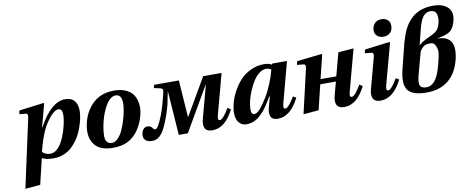

<svg xmlns="http://www.w3.org/2000/svg" viewBox="-79 -1137 4321 1756"><g transform="rotate(-10 2082.0 -259.0)"><path d="M243.2 -64Q272.9 -34.2 317.9 -34.2Q350.6 -34.2 380.1 -60.8Q409.7 -87.4 429.9 -127.4Q450.2 -167.5 465.1 -214.1Q480 -260.7 487.1 -300.8Q494.1 -340.8 494.1 -367.2Q494.1 -421.9 457 -421.9Q428.7 -421.9 392.1 -383.8Q355.5 -345.7 320.8 -283.2Q296.4 -238.8 275.4 -176.3Q254.4 -113.8 243.2 -64ZM35.2 242.2 172.9 -391.1Q177.7 -410.6 174.8 -421.6Q171.9 -432.6 158.2 -434.1L99.1 -439.9L106 -473.1L335 -502L339.8 -497.1L283.2 -286.1H287.1Q403.3 -502 536.1 -502Q591.8 -502 619.9 -468.3Q647.9 -434.6 647.9 -374Q647.9 -353.5 643.6 -325Q639.2 -296.4 628.4 -259.3Q617.7 -222.2 601.8 -185.1Q585.9 -147.9 560.5 -112.1Q535.2 -76.2 504.6 -48.8Q474.1 -21.5 431.2 -4.6Q388.2 12.2 338.9 12.2Q266.6 12.2 231.9 -8.8L174.8 230Z M828.1 -106.9Q828.1 -70.3 843.8 -52.2Q859.4 -34.2 888.2 -34.2Q918 -34.2 945.3 -62.3Q972.7 -90.3 991.5 -132.3Q1010.3 -174.3 1024.4 -222.2Q1038.6 -270 1045.2 -310.1Q1051.8 -350.1 1051.8 -374Q1051.8 -456.1 995.1 -456.1Q932.1 -456.1 879.9 -338.9Q856 -284.7 842 -221.2Q828.1 -157.7 828.1 -106.9ZM683.1 -173.8Q683.1 -215.3 697 -269.3Q710.9 -323.2 742.2 -371.1Q826.2 -502 986.8 -502Q1019.5 -502 1048.3 -496.8Q1077.1 -491.7 1105 -478Q1132.8 -464.4 1152.6 -443.1Q1172.4 -421.9 1184.6 -387.2Q1196.8 -352.5 1196.8 -308.1Q1196.8 -269.5 1181.6 -217.8Q1166.5 -166 1134.8 -115.2Q1096.7 -54.2 1038.1 -21Q979.5 12.2 890.1 12.2Q785.6 12.2 734.4 -38.1Q683.1 -88.4 683.1 -173.8Z M1175.3 -49.8Q1175.3 -80.6 1190.9 -103.3Q1206.5 -126 1231.4 -126Q1245.6 -126 1255.4 -122.1Q1265.1 -118.2 1270 -112.5Q1274.9 -106.9 1278.6 -101.3Q1282.2 -95.7 1287.6 -91.8Q1293 -87.9 1301.3 -87.9Q1325.7 -87.9 1370.6 -203.1Q1384.8 -238.8 1400.1 -291.5Q1415.5 -344.2 1423.3 -378.9L1431.6 -414.1Q1439.9 -442.9 1408.7 -449.2L1352.5 -460.9L1359.4 -490.2H1589.4L1613.3 -148.9H1616.7L1815.4 -490.2H1986.3L1885.3 -115.2Q1872.6 -67.9 1897.5 -67.9Q1913.1 -67.9 1936.8 -96.9Q1960.4 -126 1983.4 -166L2012.7 -147.9Q1933.6 12.2 1813.5 12.2Q1713.4 12.2 1744.6 -106.9L1825.7 -408.2H1823.2L1586.4 0H1502.4L1473.6 -407.2H1471.7Q1470.2 -401.9 1463.1 -364Q1456.1 -326.2 1449 -294.4Q1441.9 -262.7 1423.8 -208Q1405.8 -153.3 1381.3 -100.1Q1356.4 -45.9 1326.4 -16.8Q1296.4 12.2 1251.5 12.2Q1215.8 12.2 1195.6 -5.1Q1175.3 -22.5 1175.3 -49.8Z M2188 -115.2Q2188 -67.9 2217.3 -67.9Q2240.2 -67.9 2268.8 -99.4Q2297.4 -130.9 2336.9 -193.8Q2371.1 -250 2398.2 -316.9Q2425.3 -383.8 2439.9 -441.9Q2418.5 -456.1 2391.1 -456.1Q2358.9 -456.1 2326.9 -430.9Q2294.9 -405.8 2270.8 -366.2Q2246.6 -326.7 2227.3 -280.8Q2208 -234.9 2198 -190.9Q2188 -147 2188 -115.2ZM2034.2 -107.9Q2034.2 -148.9 2047.1 -199.2Q2060.1 -249.5 2088.6 -303.2Q2117.2 -356.9 2156.7 -400.9Q2196.3 -444.8 2255.4 -473.4Q2314.5 -502 2382.3 -502Q2425.8 -502 2453.1 -484.9L2457 -494.1H2594.2L2493.2 -115.2Q2481 -67.9 2503.9 -67.9Q2520.5 -67.9 2544.9 -97.2Q2569.3 -126.5 2591.3 -165L2620.1 -148.9Q2539.6 12.2 2421.4 12.2Q2323.7 12.2 2359.4 -113.8L2384.3 -202.1H2377.9Q2362.8 -176.3 2353.5 -161.1Q2344.2 -146 2326.9 -120.4Q2309.6 -94.7 2296.1 -79.1Q2282.7 -63.5 2262.5 -44.2Q2242.2 -24.9 2223.4 -13.9Q2204.6 -2.9 2180.9 4.6Q2157.2 12.2 2132.3 12.2Q2098.6 12.2 2075.7 -5.6Q2052.7 -23.4 2043.5 -49.6Q2034.2 -75.7 2034.2 -107.9Z M2658.7 12.2 2752 -391.1Q2757.8 -412.6 2754.6 -424.1Q2751.5 -435.5 2737.8 -437L2677.7 -442.9L2686 -476.1L2917 -502L2921.9 -497.1L2867.7 -276.9H3013.7L3070.8 -490.2L3213.9 -502L3109.9 -115.2Q3095.7 -67.9 3122.1 -67.9Q3137.7 -67.9 3161.4 -96.9Q3185.1 -126 3208 -166L3236.8 -147.9Q3157.7 12.2 3038.1 12.2Q2939 12.2 2968.8 -106.9L3002 -231H2856.9L2800.8 0Z M3305.7 -106.9 3382.8 -392.1Q3388.2 -412.1 3384.3 -422.4Q3380.4 -432.6 3365.7 -434.1L3307.6 -439.9L3315.9 -473.1L3545.9 -502L3551.8 -496.1L3448.7 -115.2Q3436 -67.9 3460 -67.9Q3475.6 -67.9 3500 -97.4Q3524.4 -127 3545.9 -166L3575.7 -148.9Q3495.1 12.2 3376 12.2Q3325.7 12.2 3307.9 -18.3Q3290 -48.8 3305.7 -106.9ZM3422.9 -631.8Q3422.9 -667.5 3445.6 -693.8Q3468.3 -720.2 3509.8 -720.2Q3544.4 -720.2 3567.1 -701.2Q3589.8 -682.1 3589.8 -647Q3589.8 -606 3566.2 -582.5Q3542.5 -559.1 3503.9 -559.1Q3467.8 -559.1 3445.3 -578.9Q3422.9 -598.6 3422.9 -631.8Z M3983.4 -457Q4079.6 -455.6 4110.6 -400.1Q4141.6 -344.7 4114.7 -235.8Q4078.6 -93.8 3979.5 -33.2Q3909.2 12.2 3801.8 12.2Q3672.9 12.2 3630.6 -44.4Q3588.4 -101.1 3620.6 -232.9L3667.5 -420.9Q3677.7 -468.3 3696.8 -522.9Q3772 -759.8 3995.6 -759.8Q4086.4 -759.8 4131.8 -716.3Q4177.2 -672.9 4157.7 -592.8Q4149.9 -562 4138.9 -541Q4127.9 -520 4115.2 -507.1Q4102.5 -494.1 4083 -485.4Q4063.5 -476.6 4043.7 -471.4Q4023.9 -466.3 3993.7 -460Q3991.2 -459.5 3990 -459.2Q3988.8 -459 3986.8 -458.7Q3984.9 -458.5 3983.4 -458ZM3813.5 -423.8Q3840.8 -449.2 3881.8 -470.2L3934.6 -495.1Q3954.1 -504.9 3963.1 -510.3Q3972.2 -515.6 3984.9 -527.1Q3997.6 -538.6 4005.4 -555.4Q4013.2 -572.3 4019.5 -597.2Q4024.9 -617.7 4025.4 -637.5Q4025.9 -657.2 4021 -675Q4016.1 -692.9 4001.7 -703.9Q3987.3 -714.8 3964.8 -714.8Q3939.9 -714.8 3920.7 -702.9Q3901.4 -690.9 3887.9 -668.5Q3874.5 -646 3866 -622.3Q3857.4 -598.6 3849.6 -566.9ZM3810.5 -35.2Q3833.5 -35.2 3853.3 -46.4Q3873 -57.6 3887.5 -75Q3901.9 -92.3 3914.3 -117.9Q3926.8 -143.6 3934.8 -168Q3942.9 -192.4 3950.7 -222.2Q3951.7 -226.1 3955.3 -241Q3959 -255.9 3960 -260Q3960.9 -264.2 3963.9 -276.9Q3966.8 -289.6 3967.5 -294.4Q3968.3 -299.3 3970.2 -309.6Q3972.2 -319.8 3972.4 -325.2Q3972.7 -330.6 3972.9 -338.4Q3973.1 -346.2 3972.7 -352.3Q3972.2 -358.4 3970.7 -363.8Q3964.4 -390.6 3952.1 -407.5Q3939.9 -424.3 3915.5 -424.8Q3894 -425.3 3878.9 -422.4Q3863.8 -419.4 3852.1 -411.1Q3840.3 -402.8 3833.3 -394.5Q3826.2 -386.2 3814.5 -370.1L3757.8 -161.1Q3739.3 -91.8 3750.7 -63.5Q3762.2 -35.2 3810.5 -35.2Z"/></g></svg>

Font: Linguistics Pro
Style: Bold Italic
Weight: 700
Italic angle: -12°
Designer: Stefan Peev, Context Ltd
Foundry: Stefan Peev, Context Ltd
Version: Version 001.000